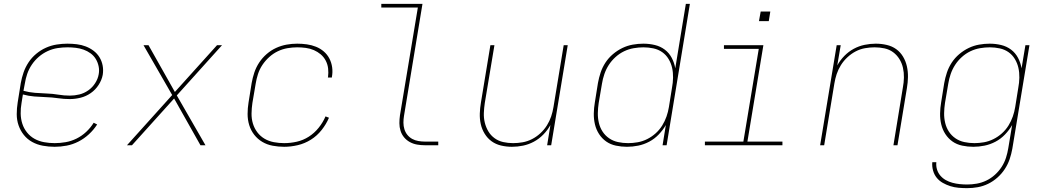

<svg xmlns="http://www.w3.org/2000/svg" viewBox="-20 -755 5440 998"><path d="M264 8Q233 8 203 2.5Q173 -3 147.5 -17Q122 -31 104 -53.5Q86 -76 76.5 -103.5Q67 -131 67 -161.5Q67 -192 72 -223L88 -323Q93 -351 102.5 -378.5Q112 -406 128.5 -431Q145 -456 168.5 -475.5Q192 -495 219 -507Q246 -519 274.5 -523.5Q303 -528 330 -528Q355 -528 379.5 -525Q404 -522 426 -513.5Q448 -505 466.5 -491Q485 -477 497 -457.5Q509 -438 513.5 -414.5Q518 -391 514 -366Q509 -339 492.5 -313.5Q476 -288 451.5 -271Q427 -254 398.5 -247Q370 -240 343 -240Q312 -240 281.5 -244.5Q251 -249 220 -250Q189 -251 158.5 -253.5Q128 -256 99 -264L92 -220Q87 -192 87.5 -164.5Q88 -137 96 -112Q104 -87 120.5 -66.5Q137 -46 159.5 -33.5Q182 -21 209 -16Q236 -11 264 -11Q292 -11 321 -16Q350 -21 377.5 -34.5Q405 -48 428 -69.5Q451 -91 467 -117L485 -108Q467 -80 442 -57Q417 -34 387.5 -19Q358 -4 326.5 2Q295 8 264 8ZM343 -258Q368 -258 392.5 -264Q417 -270 438.5 -285Q460 -300 474.5 -322.5Q489 -345 493 -369Q497 -390 492.5 -411Q488 -432 477.5 -449Q467 -466 450.5 -478Q434 -490 414.5 -497Q395 -504 373.5 -506.5Q352 -509 331 -509Q305 -509 279 -505Q253 -501 228 -489.5Q203 -478 182 -460Q161 -442 145.5 -419Q130 -396 121.5 -371Q113 -346 109 -320L102 -283Q131 -275 161.5 -272.5Q192 -270 222.5 -269Q253 -268 283 -263Q313 -258 343 -258Z M640 0 875 -261 726 -520H752L889 -277L1108 -520H1134L899 -259L1048 0H1022L885 -243L666 0Z M1457 8Q1427 8 1397.5 2.5Q1368 -3 1343.5 -17.5Q1319 -32 1301.5 -54.5Q1284 -77 1275.5 -104.5Q1267 -132 1267 -162.5Q1267 -193 1272 -223L1288 -323Q1293 -351 1302 -378Q1311 -405 1327 -429.5Q1343 -454 1366 -474Q1389 -494 1415.5 -506Q1442 -518 1469.5 -523Q1497 -528 1525 -528Q1550 -528 1575 -524.5Q1600 -521 1622.5 -512Q1645 -503 1663 -487.5Q1681 -472 1692 -451Q1703 -430 1706.5 -405Q1710 -380 1705 -354Q1705 -354 1705 -353.5Q1705 -353 1705 -352H1684Q1684 -353 1684.5 -353.5Q1685 -354 1685 -354Q1688 -377 1685.5 -399Q1683 -421 1673 -440Q1663 -459 1647 -472.5Q1631 -486 1611.5 -494.5Q1592 -503 1569.5 -506Q1547 -509 1525 -509Q1500 -509 1474 -504.5Q1448 -500 1424 -488.5Q1400 -477 1379.5 -458.5Q1359 -440 1344 -417.5Q1329 -395 1321 -370Q1313 -345 1309 -320L1292 -220Q1288 -193 1287.5 -165.5Q1287 -138 1294.5 -113Q1302 -88 1317.5 -67.5Q1333 -47 1355 -34Q1377 -21 1403.5 -16Q1430 -11 1457 -11Q1490 -11 1523 -18.5Q1556 -26 1585 -44.5Q1614 -63 1636.5 -91Q1659 -119 1672 -150L1690 -143Q1676 -110 1652 -79.5Q1628 -49 1596 -29Q1564 -9 1528 -0.5Q1492 8 1457 8Z M2189 0Q2168 0 2148 -3.5Q2128 -7 2110.5 -16.5Q2093 -26 2080.5 -41Q2068 -56 2062 -75Q2056 -94 2056 -114.5Q2056 -135 2059 -156L2152 -716H1962V-735H2176L2080 -153Q2077 -135 2077 -117.5Q2077 -100 2082 -83.5Q2087 -67 2097.5 -54Q2108 -41 2122.5 -33Q2137 -25 2154.5 -22Q2172 -19 2189 -19H2258V0Z M2641 8Q2612 8 2584.5 1.5Q2557 -5 2535.5 -20.5Q2514 -36 2499.5 -59.5Q2485 -83 2479 -110Q2473 -137 2474 -165.5Q2475 -194 2480 -223L2529 -520H2550L2500 -220Q2496 -194 2495 -168Q2494 -142 2500 -117.5Q2506 -93 2518.5 -72Q2531 -51 2551 -36.5Q2571 -22 2596 -16.5Q2621 -11 2647 -11Q2672 -11 2697 -15.5Q2722 -20 2745.5 -32Q2769 -44 2789 -62.5Q2809 -81 2823 -103.5Q2837 -126 2845 -150Q2853 -174 2857 -199L2910 -520H2931L2845 0H2824L2841 -105Q2826 -78 2804 -55.5Q2782 -33 2755 -18.5Q2728 -4 2699 2Q2670 8 2641 8Z M3239 8Q3210 8 3181.5 2Q3153 -4 3131 -19.5Q3109 -35 3094 -58Q3079 -81 3072.5 -108.5Q3066 -136 3066.5 -165Q3067 -194 3072 -223L3088 -323Q3093 -351 3102 -378Q3111 -405 3127 -429.5Q3143 -454 3166 -473.5Q3189 -493 3215 -505.5Q3241 -518 3269 -523Q3297 -528 3324 -528Q3355 -528 3384 -521Q3413 -514 3435.5 -497Q3458 -480 3471.5 -454.5Q3485 -429 3490 -400L3545 -735H3566L3445 0H3424L3441 -105Q3426 -79 3404 -56Q3382 -33 3354.5 -18.5Q3327 -4 3297.5 2Q3268 8 3239 8ZM3245 -11Q3269 -11 3294.5 -15.5Q3320 -20 3344 -32Q3368 -44 3388 -62Q3408 -80 3422 -102.5Q3436 -125 3444.5 -149.5Q3453 -174 3457 -199L3473 -299Q3478 -325 3478.5 -351.5Q3479 -378 3473.5 -402.5Q3468 -427 3455 -448.5Q3442 -470 3422 -484Q3402 -498 3376.5 -503.5Q3351 -509 3325 -509Q3300 -509 3274 -504.5Q3248 -500 3224 -488.5Q3200 -477 3179.5 -458.5Q3159 -440 3144.5 -417.5Q3130 -395 3121.5 -370Q3113 -345 3109 -320L3092 -220Q3088 -194 3087.5 -167.5Q3087 -141 3093 -116Q3099 -91 3112.5 -70.5Q3126 -50 3146.5 -36Q3167 -22 3192.5 -16.5Q3218 -11 3245 -11Z M3644 0V-19H3844L3924 -501H3743V-520H3948L3865 -19H4047V0ZM3925 -645 3934 -695H3984L3976 -645Z M4243 0 4329 -520H4350L4332 -415Q4347 -442 4369 -464.5Q4391 -487 4418 -501.5Q4445 -516 4474.5 -522Q4504 -528 4532 -528Q4561 -528 4589 -521.5Q4617 -515 4638.5 -499.5Q4660 -484 4674 -460.5Q4688 -437 4694 -410Q4700 -383 4699.5 -354.5Q4699 -326 4694 -297L4645 0H4624L4673 -300Q4678 -326 4678.5 -352Q4679 -378 4673.5 -402.5Q4668 -427 4655 -448Q4642 -469 4622.5 -483.5Q4603 -498 4578 -503.5Q4553 -509 4526 -509Q4502 -509 4476.5 -504.5Q4451 -500 4428 -488Q4405 -476 4385 -457.5Q4365 -439 4351 -416.5Q4337 -394 4329 -370Q4321 -346 4317 -321L4264 0Z M5007 223Q4985 223 4962.5 221Q4940 219 4919.5 212.5Q4899 206 4880.5 195.5Q4862 185 4849 169Q4836 153 4830 131.5Q4824 110 4826 88H4847Q4845 108 4850.5 126Q4856 144 4868 158Q4880 172 4896 181Q4912 190 4930.5 195Q4949 200 4968.5 202Q4988 204 5007 204Q5032 204 5057.5 199.5Q5083 195 5107 183.5Q5131 172 5151.5 153.5Q5172 135 5186.5 112.5Q5201 90 5209 65Q5217 40 5221 15L5241 -105Q5226 -79 5204 -56Q5182 -33 5154.5 -18.5Q5127 -4 5097.5 2Q5068 8 5039 8Q5010 8 4981.5 2Q4953 -4 4931 -19.5Q4909 -35 4894 -58Q4879 -81 4872.5 -108.5Q4866 -136 4866.5 -165Q4867 -194 4872 -223L4888 -323Q4893 -351 4902 -378Q4911 -405 4927 -429.5Q4943 -454 4966 -473.5Q4989 -493 5015 -505.5Q5041 -518 5069 -523Q5097 -528 5124 -528Q5155 -528 5184 -521Q5213 -514 5235.5 -497Q5258 -480 5271.5 -454.5Q5285 -429 5290 -400L5310 -520H5331L5242 18Q5237 46 5228 72.5Q5219 99 5203 123.5Q5187 148 5164.5 168Q5142 188 5116 200.5Q5090 213 5062.5 218Q5035 223 5007 223ZM5045 -11Q5069 -11 5094.5 -15.5Q5120 -20 5144 -32Q5168 -44 5188 -62Q5208 -80 5222 -102.5Q5236 -125 5244.5 -149.5Q5253 -174 5257 -199L5273 -299Q5278 -325 5278.5 -351.5Q5279 -378 5273.5 -402.5Q5268 -427 5255 -448.5Q5242 -470 5222 -484Q5202 -498 5176.5 -503.5Q5151 -509 5125 -509Q5100 -509 5074 -504.5Q5048 -500 5024 -488.5Q5000 -477 4979.5 -458.5Q4959 -440 4944.5 -417.5Q4930 -395 4921.5 -370Q4913 -345 4909 -320L4892 -220Q4888 -194 4887.5 -167.5Q4887 -141 4893 -116Q4899 -91 4912.5 -70.5Q4926 -50 4946.5 -36Q4967 -22 4992.5 -16.5Q5018 -11 5045 -11Z"/></svg>

Font: Iosevka SS04 Thin Extended
Style: Italic
Weight: 100
Width: 7
Italic angle: -9°
Monospace: yes
Designer: Belleve Invis
Foundry: Belleve Invis
Version: Version 19.0.0; ttfautohint (v1.8.4)